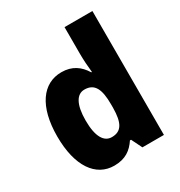

<svg xmlns="http://www.w3.org/2000/svg" viewBox="-180 -885 958 1020"><g transform="rotate(-30 299.0 -375.0)"><path d="M226 10C295 10 334 -20 364 -65H371L403 0H535V-760H364V-598C364 -561 367 -515 371 -481H367C337 -530 295 -561 229 -561C115 -561 40 -460 40 -276C40 -92 114 10 226 10ZM290 -128C243 -128 213 -174 213 -274C213 -372 242 -420 289 -420C352 -420 373 -373 373 -281V-260C372 -169 350 -128 290 -128Z"/></g></svg>

Font: Noto Sans Bengali SemiCondensed ExtraBold
Style: Regular
Weight: 800
Width: 4
Designer: Joana Ranito - Universal Thirst; Jelle Bosma - Monotype Design Team
Foundry: Universal Thirst ehf.
Version: Version 3.000